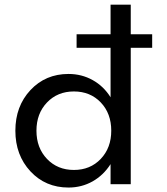

<svg xmlns="http://www.w3.org/2000/svg" viewBox="-20 -802 728 836"><path d="M278.3 14.6Q178.2 14.6 112.5 -55.9Q46.9 -126.5 46.9 -232.9Q46.9 -339.4 112.5 -409.7Q178.2 -480 278.3 -480Q335.4 -480 383.3 -453.4Q431.2 -426.8 461.4 -378.4V-593.8H313.5V-652.8H461.4V-781.7H549.3V-652.8H642.6V-593.8H549.3V0H461.4V-87.4Q430.7 -39.1 383.1 -12.2Q335.4 14.6 278.3 14.6ZM464.4 -232.9Q464.4 -308.1 418.7 -356Q373 -403.8 301.8 -403.8Q230.5 -403.8 184.6 -355.7Q138.7 -307.6 138.7 -232.9Q138.7 -158.2 184.6 -110.1Q230.5 -62 301.8 -62Q373 -62 418.7 -110.1Q464.4 -158.2 464.4 -232.9Z"/></svg>

Font: Spartan MB Med
Style: Regular
Weight: 500
Designer: Matt Bailey, Mirko Velimirovic
Foundry: Matt Bailey
Version: Version 1.005